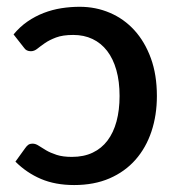

<svg xmlns="http://www.w3.org/2000/svg" viewBox="-20 -538 518 566"><path d="M54 -101Q58.5 -107.5 63.2 -111Q68 -114.5 76.5 -114.5Q85 -114.5 94 -108.5Q103 -102.5 115.8 -95Q128.5 -87.5 146.8 -81.5Q165 -75.5 192 -75.5Q227 -75.5 253.2 -88Q279.5 -100.5 297 -123.8Q314.5 -147 323.5 -180.2Q332.5 -213.5 332.5 -255Q332.5 -298 323 -331.5Q313.5 -365 295.8 -388Q278 -411 252.8 -423Q227.5 -435 196 -435Q165 -435 145.2 -427.5Q125.5 -420 112.5 -411Q99.5 -402 90.2 -394.5Q81 -387 71 -387Q57.5 -387 51 -397L20 -436.5Q38.5 -459 61 -474.5Q83.5 -490 108.8 -499.8Q134 -509.5 161 -513.8Q188 -518 215 -518Q262.5 -518 304 -500.2Q345.5 -482.5 376.2 -448.8Q407 -415 424.8 -366.2Q442.5 -317.5 442.5 -255Q442.5 -198.5 426.5 -150.5Q410.5 -102.5 379.5 -67.2Q348.5 -32 303 -12.2Q257.5 7.5 198.5 7.5Q143 7.5 100.8 -10.5Q58.5 -28.5 25.5 -61.5Z"/></svg>

Font: Lato SemiBold
Style: Regular
Weight: 600
Designer: Lukasz Dziedzic with Adam Twardoch and Botio Nikoltchev
Foundry: tyPoland Lukasz Dziedzic
Version: Version 2.015; 2015-08-06; http://www.latofonts.com/